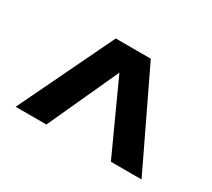

<svg xmlns="http://www.w3.org/2000/svg" viewBox="-85 -670 748 678"><g transform="rotate(30 289.0 -331.0)"><path d="M545.4 -138.7H420.3L289 -426.3L157.3 -138.7H32.1L217.6 -524.3H360.4Z"/></g></svg>

Font: Alexandria
Style: Regular
Weight: 400
Designer: Mohamed Gaber
Foundry: Kief Type Foundry
Version: Version 5.100